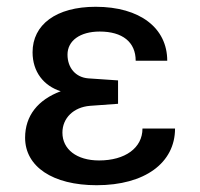

<svg xmlns="http://www.w3.org/2000/svg" viewBox="-20 -533 591 566"><path d="M54 -127C54 -42 135 13 265 13C407 13 496 -53 496 -154H400C400 -97 349 -60 272 -60C206 -60 164 -93 164 -142C164 -185 197 -217 245 -221L328 -227V-296L240 -302C203 -305 179 -333 179 -372C179 -413 216 -440 274 -440C341 -440 380 -409 380 -354H473C473 -450 393 -513 262 -513C145 -513 76 -460 76 -379C76 -321 109 -280 159 -264C92 -239 54 -192 54 -127Z"/></svg>

Font: Perun Medium
Style: Regular
Weight: 500
Foundry: Copyright (c) Stefan Peev, Context Ltd, 2016
Version: Version 1.089